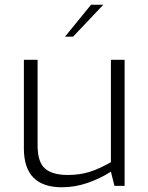

<svg xmlns="http://www.w3.org/2000/svg" viewBox="-20 -786 626 812"><path d="M81 -158V-533H139V-171Q139 -101 170 -73.5Q201 -46 267 -46Q317 -46 358.5 -59Q400 -72 449 -100V-533H507V0H464L449 -60Q404 -31 350.5 -12.5Q297 6 242 6Q81 6 81 -158ZM365 -766H417L289 -631H255Z"/></svg>

Font: Exo Light
Style: Regular
Weight: 300
Designer: Natanael Gama
Foundry: Natanael Gama
Version: Version 1.500; ttfautohint (v1.6)